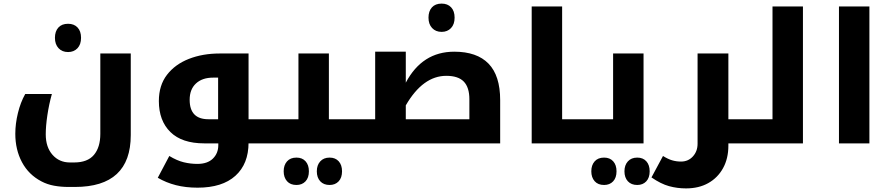

<svg xmlns="http://www.w3.org/2000/svg" viewBox="-20 -796 4947 1066"><path d="M358 -507Q325 -507 305 -528.5Q285 -550 285 -586Q285 -622 304 -643Q323 -664 358 -664Q391 -664 410.5 -643.5Q430 -623 430 -586Q430 -549 410 -528Q390 -507 358 -507Z M361 242Q318 242 280 235Q242 228 210 211Q139 174 102 104.5Q65 35 65 -53Q65 -109 79.5 -168.5Q94 -228 120 -274H268Q252 -217 243 -156.5Q234 -96 234 -50Q234 21 271.5 63.5Q309 106 368 106H392Q466 106 501.5 64Q537 22 537 -53V-499H706V-46Q706 242 396 242Z M1496 -134Q1501 -134 1501 -130V-5Q1501 0 1496 0H1315Q1310 0 1310 -5V-130Q1310 -134 1315 -134ZM1077 246Q1011 246 956.5 232Q902 218 856 191L920 70Q963 96 1000.5 105Q1038 114 1076 114Q1132 114 1162 84.5Q1192 55 1192 10V0H1114Q990 0 926 -63Q862 -126 862 -235Q862 -322 907 -380.5Q952 -439 1028.5 -469Q1105 -499 1200 -499H1360V-4Q1360 114 1287 180Q1214 246 1077 246ZM1191 -134V-365H1163Q1103 -365 1068 -332.5Q1033 -300 1033 -242Q1033 -134 1137 -134Z M1626 231Q1592 231 1573.5 210Q1555 189 1555 155Q1555 121 1573.5 100Q1592 79 1626 79Q1658 79 1676.5 99.5Q1695 120 1695 155Q1695 191 1676 211Q1657 231 1626 231ZM1810 231Q1777 231 1758 210.5Q1739 190 1739 155Q1739 121 1758 100Q1777 79 1810 79Q1842 79 1860.5 99.5Q1879 120 1879 155Q1879 191 1860 211Q1841 231 1810 231Z M1484 0Q1479 0 1479 -5V-130Q1479 -134 1484 -134H1637V-499H1806V-134H1956Q1961 -134 1961 -130V-5Q1961 0 1956 0Z M2432 -619Q2399 -619 2379 -640.5Q2359 -662 2359 -698Q2359 -734 2378 -755Q2397 -776 2432 -776Q2465 -776 2484.5 -755.5Q2504 -735 2504 -698Q2504 -661 2484 -640Q2464 -619 2432 -619Z M1946 0Q1941 0 1941 -5V-130Q1941 -134 1946 -134H2063V-509H2233V-337Q2324 -509 2502 -509Q2628 -509 2692.5 -442.5Q2757 -376 2757 -240V0ZM2586 -134V-245Q2586 -311 2555 -343Q2524 -375 2458 -375Q2328 -375 2233 -211V-134Z M3224 -134Q3229 -134 3229 -130V-5Q3229 0 3224 0H2932V-760H3101V-134Z M3334 231Q3300 231 3281.5 210Q3263 189 3263 155Q3263 121 3281.5 100Q3300 79 3334 79Q3366 79 3384.5 99.5Q3403 120 3403 155Q3403 191 3384 211Q3365 231 3334 231ZM3518 231Q3485 231 3466 210.5Q3447 190 3447 155Q3447 121 3466 100Q3485 79 3518 79Q3550 79 3568.5 99.5Q3587 120 3587 155Q3587 191 3568 211Q3549 231 3518 231Z M3214 0Q3209 0 3209 -5V-130Q3209 -134 3214 -134H3384V-499H3553V0Z M4024 0V13Q4024 84 3994.5 137.5Q3965 191 3912.5 220.5Q3860 250 3789 250Q3740 250 3694.5 237.5Q3649 225 3597 189L3661 70Q3688 87 3711.5 94Q3735 101 3761 101Q3801 101 3827 72.5Q3853 44 3853 2V-499H4024V-134H4156Q4161 -134 4161 -130V-5Q4161 0 4156 0Z M4146 0Q4141 0 4141 -5V-130Q4141 -134 4146 -134H4269V-760H4438V0Z M4638 -760H4807V0H4638Z"/></svg>

Font: Noto Kufi Arabic ExtraBold
Style: Regular
Weight: 800
Designer: Monotype Design Team, David Williams, Khaled Hosny
Foundry: Google LLC
Version: Version 2.109; ttfautohint (v1.8.4.7-5d5b)